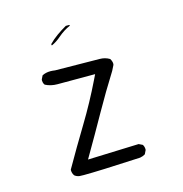

<svg xmlns="http://www.w3.org/2000/svg" viewBox="-87 -644 674 709"><g transform="rotate(-15 250.0 -289.5)"><path d="M156.7 -512.7 157.7 -507.3Q177.2 -516.1 194.3 -531.2Q216.3 -550.3 241.2 -561Q240.7 -562.5 239.3 -564H226.1Q207 -553.2 188.5 -540Q171.4 -527.8 156.7 -512.7ZM148.4 -14.6Q202.1 -14.6 365.2 -22.9Q375.5 -24.4 385.3 -30.3L392.1 -44.4Q392.6 -45.9 392.6 -46.9Q392.6 -58.1 387.2 -65.9L373 -72.8L177.7 -65.9Q229 -153.8 267.3 -222.2Q305.7 -290.5 348.6 -358.9L358.9 -379.4Q359.4 -380.9 359.4 -384.3Q359.4 -387.7 357.9 -392.8Q356.4 -397.9 353 -403.3Q335.9 -413.6 315.4 -413.6L145.5 -415.5Q135.7 -417 127.9 -417Q109.9 -417 96.2 -409.7L89.4 -396Q88.9 -394.5 88.9 -391.4Q88.9 -388.2 90.1 -383.5Q91.3 -378.9 94.7 -374.5Q115.2 -363.8 140.6 -363.8Q144 -363.8 147.9 -363.8H284.7L275.4 -344.7Q238.3 -268.1 193.6 -194.3Q148.9 -120.6 106.9 -46.9Q106.4 -45.9 106.4 -44.9Q106.4 -32.2 113.3 -22.9Q121.1 -16.6 131.8 -15.1Q138.2 -14.6 148.4 -14.6Z"/></g></svg>

Font: NaikaiFont
Style: ExtraLight
Weight: 200
Version: Version 1.89